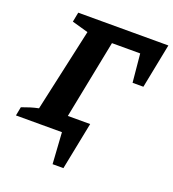

<svg xmlns="http://www.w3.org/2000/svg" viewBox="-177 -769 962 1067"><g transform="rotate(20 303.5 -235.0)"><path d="M635 -655 583 -392H519L503 -560H336L244 -96H376L320 185H256L244 0H-28L-18 -52Q6 -61 30 -68.5Q54 -76 79 -81L187 -571L91 -598L102 -655Z"/></g></svg>

Font: Piazzolla
Style: Bold Italic
Weight: 700
Italic angle: -11.3°
Designer: Juan Pablo del Peral
Foundry: Huerta Tipografica
Version: Version 1.330